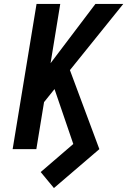

<svg xmlns="http://www.w3.org/2000/svg" viewBox="-20 -755 644 972"><path d="M253 197 186 116 351 -26 256 -304 203 -238 164 0H44L165 -735H285L236 -435L463 -735H604L334 -400L483 0Z"/></svg>

Font: Iosevka Extended Oblique
Style: Bold
Weight: 700
Width: 7
Italic angle: -9°
Monospace: yes
Designer: Belleve Invis
Foundry: Belleve Invis
Version: Version 32.5.0; ttfautohint (v1.8.4)